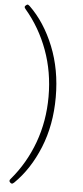

<svg xmlns="http://www.w3.org/2000/svg" viewBox="-64 -818 460 1063"><g transform="rotate(5 165.5 -286.5)"><path d="M45 -784Q48 -784 51 -781.5Q54 -779 57 -777Q142 -695 193.5 -567.5Q245 -440 245 -286Q245 -132 193.5 -5.5Q142 121 57 204Q54 206 51 208.5Q48 211 45 211Q40 211 35 206Q30 201 30 197Q30 191 36 185Q117 90 161 -30Q205 -150 205 -286Q205 -423 161 -543Q117 -663 36 -758Q30 -764 30 -770Q30 -774 36 -779Q42 -784 45 -784Z"/></g></svg>

Font: Asap Semi Expanded Thin
Style: Regular
Weight: 100
Width: 6
Designer: Pablo Cosgaya
Foundry: Omnibus-Type
Version: Version 3.001; ttfautohint (v1.8.4.7-5d5b)